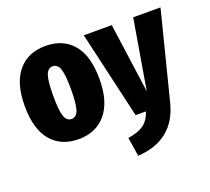

<svg xmlns="http://www.w3.org/2000/svg" viewBox="-130 -715 1206 1103"><g transform="rotate(-20 473.5 -163.5)"><path d="M477 -266Q477 -129 416 -55.5Q355 18 248 18Q141 18 80.5 -53.5Q20 -125 20 -267Q20 -405 80.5 -478Q141 -551 249 -551Q356 -551 416.5 -480Q477 -409 477 -266ZM194 -267Q194 -175 206.5 -140Q219 -105 248 -105Q278 -105 290.5 -140.5Q303 -176 303 -266Q303 -357 290.5 -392Q278 -427 249 -427Q219 -427 206.5 -391.5Q194 -356 194 -267ZM812 0Q786 105 716 161.5Q646 218 535 224L517 109Q580 99 613.5 75Q647 51 664 0H601L478 -533H649L708 -107L780 -533H947Z"/></g></svg>

Font: Fira Sans Compressed ExtraBold
Style: Regular
Weight: 800
Width: 1
Designer: bBox Type GmbH & Carrois Corporate GbR & Edenspiekermann AG
Foundry: bBox Type GmbH & Carrois Corporate GbR & Edenspiekermann AG
Version: Version 4.301